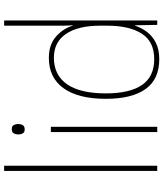

<svg xmlns="http://www.w3.org/2000/svg" viewBox="51 -944 810 953"><g transform="rotate(-90 456.5 -468.0)"><path d="M110 -93H84V-853H110Z M291 -815Q307 -815 312 -805Q317 -795 317 -783Q317 -770 311.5 -760.5Q306 -751 290 -751Q276 -751 270.5 -760.5Q265 -770 265 -783Q265 -795 270.5 -805Q276 -815 291 -815ZM303 -621V-93H277V-621Z M639 -83Q539 -83 490.5 -151Q442 -219 442 -348Q442 -485 494.5 -558Q547 -631 645 -631Q711 -631 751 -595.5Q791 -560 805 -513H807Q805 -541 805 -567Q805 -593 805 -619V-853H831V-93H809L807 -203H805Q795 -172 774.5 -144.5Q754 -117 720.5 -100Q687 -83 639 -83ZM639 -108Q726 -108 765.5 -170Q805 -232 805 -341V-377Q805 -485 764.5 -545.5Q724 -606 646 -606Q560 -606 514.5 -541Q469 -476 469 -348Q469 -230 510.5 -169Q552 -108 639 -108Z"/></g></svg>

Font: Noto Sans Telugu UI SemiCondensed Thin
Style: Regular
Weight: 100
Width: 4
Designer: Jelle Bosma - Monotype Design Team
Foundry: Monotype Imaging Inc.
Version: Version 2.005; ttfautohint (v1.8.4.7-5d5b)